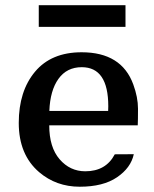

<svg xmlns="http://www.w3.org/2000/svg" viewBox="-20 -705 590 735"><path d="M51.8 0ZM507.3 -225.1H168.5Q168.5 -141.1 208.3 -95.2Q248 -49.3 306.6 -49.3Q385.3 -49.3 419.4 -114.3L492.2 -114.7Q481 -62.5 428 -26.4Q375 9.8 285.2 9.8Q195.3 9.8 129.9 -45.9Q51.8 -112.8 51.8 -234.4Q51.8 -356 114 -430.4Q176.3 -504.9 292.5 -504.9Q445.3 -504.9 490.2 -381.8Q508.3 -332.5 508.3 -288.6Q508.3 -244.6 507.3 -225.1ZM394.5 -298.3Q394.5 -447.8 293 -447.8Q235.8 -447.8 203.9 -403.3Q171.9 -358.9 168.9 -280.3H394Q394.5 -289.6 394.5 -298.3ZM128.4 -602.1V-685.1H460.4V-602.1Z"/></svg>

Font: Arbutus Slab
Style: Regular
Weight: 400
Version: Version 1.002; ttfautohint (v0.92) -l 10 -r 16 -G 200 -x 7 -